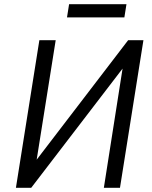

<svg xmlns="http://www.w3.org/2000/svg" viewBox="-20 -897 727 917"><path d="M56 0 168 -705H246L154 -127L148 -125L592 -705H665L553 0H476L567 -580L575 -582L129 0ZM300 -814 310 -877H584L574 -814Z"/></svg>

Font: Nunito Sans 7pt Condensed
Style: Italic
Weight: 400
Width: 3
Italic angle: -9°
Designer: Vernon Adams
Foundry: Vernon Adams
Version: Version 3.101;gftools[0.9.27]